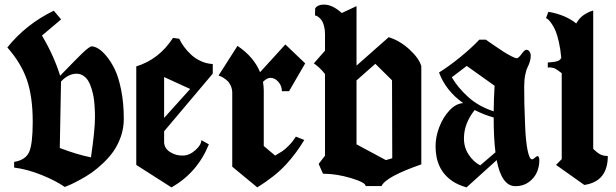

<svg xmlns="http://www.w3.org/2000/svg" viewBox="-20 -815 2700 842"><path d="M123.5 -280.8Q123.5 -391.6 97.7 -465.6Q71.8 -539.6 12.2 -606.9Q93.3 -708.5 215.8 -768.1L248 -730L164.1 -659.2Q216.8 -569.8 243.7 -482.9Q253.9 -493.2 267.3 -507.1Q280.8 -521 289.6 -530Q298.3 -539.1 309.3 -550Q320.3 -561 327.4 -568.1Q334.5 -575.2 342.5 -583Q350.6 -590.8 356.2 -595.5Q361.8 -600.1 367.2 -604.2Q372.6 -608.4 376.2 -610.1Q379.9 -611.8 382.3 -611.8Q393.6 -611.8 409.9 -602.5Q426.3 -593.3 446.3 -569.6Q466.3 -545.9 483.2 -511.5Q500 -477.1 511.5 -419.7Q522.9 -362.3 522.9 -293Q522.9 -253.9 510.5 -217.5Q498 -181.2 479.2 -153.8Q460.4 -126.5 433.8 -101.1Q407.2 -75.7 384 -59.3Q360.8 -43 333.5 -28.1Q306.2 -13.2 292 -6.8Q277.8 -0.5 264.2 4.9Q224.6 -22.5 161.9 -47.9Q99.1 -73.2 42 -80.1V-105Q92.8 -113.3 108.2 -149.2Q123.5 -185.1 123.5 -280.8ZM247.6 -457.5 242.2 -166Q318.8 -136.7 378.9 -125Q396.5 -244.6 396.5 -300.3Q396.5 -313 396.2 -323Q396 -333 394.5 -354Q393.1 -375 390.1 -391.4Q387.2 -407.7 381.1 -427.5Q375 -447.3 366.9 -460.4Q358.9 -473.6 345.7 -482.7Q332.5 -491.7 315.9 -491.7Q279.8 -491.7 247.6 -457.5Z M577.6 -91.8V-523.9Q677.2 -554.2 738.8 -648.9L766.1 -645Q774.4 -627 787.4 -609.4Q800.3 -591.8 818.4 -575Q836.4 -558.1 861.1 -546.9Q885.7 -535.6 913.1 -534.2V-492.2L699.7 -239.3V-192.9Q699.7 -165 725.6 -148.4Q751.5 -131.8 782.7 -132.8Q811 -133.3 836.9 -156.5Q862.8 -179.7 862.8 -200.2L896 -182.1Q845.7 -57.6 731.9 6.8ZM699.7 -297.9 814 -424.8 699.7 -477.1Z M938.5 -483.9 1021.5 -613.8Q1092.3 -566.4 1120.6 -498.5L1231.4 -620.1L1318.4 -537.1L1247.6 -415H1216.3Q1216.3 -438 1200.9 -455.8Q1185.5 -473.6 1166 -473.6Q1150.9 -473.6 1133.3 -456.1Q1136.7 -434.6 1136.7 -418V-174.8L1186.5 -132.8Q1207.5 -145 1218 -151.9Q1228.5 -158.7 1245.8 -175.8Q1263.2 -192.9 1277.3 -215.8L1314.5 -201.2Q1278.3 -141.1 1232.7 -91.8Q1187 -42.5 1108.4 6.8L998.5 -84V-407.2Q998.5 -423.8 992.4 -438Q986.3 -452.1 977.5 -460.2Q968.8 -468.3 959.7 -473.9Q950.7 -479.5 944.3 -481.4Z M1396.5 -53.2 1377.4 -96.2 1405.3 -132.3V-490.2Q1383.3 -518.6 1356.4 -537.1L1405.3 -592.8V-665Q1405.3 -684.1 1401.4 -699.5Q1397.5 -714.8 1392.1 -723.4Q1386.7 -731.9 1380.1 -737.5Q1373.5 -743.2 1368.9 -745.1Q1364.3 -747.1 1361.3 -747.1L1362.3 -778.8Q1374 -794.9 1399.9 -794.9Q1422.9 -794.9 1444.1 -783Q1465.3 -771 1478.5 -757.8L1543.5 -788.1V-527.3L1684.6 -651.9Q1733.9 -636.7 1775.9 -597.9Q1817.9 -559.1 1827.6 -524.9V-94.2Q1670.9 -39.6 1653.3 1H1583.5Q1583.5 -14.6 1519.5 -33.9Q1455.6 -53.2 1396.5 -53.2ZM1626 -535.2Q1566.9 -483.4 1543.5 -462.4V-182.1L1672.4 -112.8L1700.2 -121.1L1699.2 -462.9Z M2011.2 -362.8Q1934.6 -417.5 1905.3 -497.1Q1948.7 -523.9 1999.5 -565.4Q2050.3 -606.9 2082 -641.1H2110.8Q2115.2 -637.7 2123 -632.3Q2130.9 -627 2151.4 -612.8Q2171.9 -598.6 2188.7 -587.9Q2205.6 -577.1 2222.7 -568.4Q2239.7 -559.6 2246.1 -559.6Q2253.9 -559.6 2267.1 -578.1Q2280.3 -596.7 2288.6 -596.7Q2296.9 -596.7 2302.2 -588.6Q2307.6 -580.6 2307.6 -570.8Q2307.6 -557.1 2303.2 -543.5Q2298.8 -529.8 2293.2 -519Q2287.6 -508.3 2283.2 -486.1Q2278.8 -463.9 2278.8 -434.6Q2278.8 -397 2279.5 -360.4Q2280.3 -323.7 2283 -260.3Q2285.6 -196.8 2293.5 -157Q2301.3 -117.2 2313 -116.2Q2317.9 -116.2 2325.7 -123.3Q2333.5 -130.4 2336.9 -130.4Q2345.2 -130.4 2345.2 -111.8Q2345.2 -85 2334.7 -60.1Q2324.2 -35.2 2299.6 -16.8Q2274.9 1.5 2240.7 1.5Q2179.7 1.5 2158.2 -112.8L2025.9 6.8Q1987.8 -4.4 1964.4 -20.5Q1890.1 -70.3 1890.1 -173.8Q1890.1 -214.8 1906.5 -257.8Q1922.9 -300.8 1951.4 -331.1Q1980 -361.3 2011.2 -362.8ZM2061.5 -332.5Q2014.6 -272.9 2014.6 -208Q2014.6 -168 2035.6 -136.5Q2056.6 -105 2085.9 -89.8L2152.8 -147Q2145 -207.5 2145 -299.8Q2104 -311 2061.5 -332.5ZM1961.4 -476.1Q1986.3 -432.6 2031.7 -390.9Q2077.1 -349.1 2145 -326.7Q2145.5 -377 2148.9 -439L2026.9 -525.9Z M2581.5 -162.1Q2597.7 -146 2611.8 -138.4Q2626 -130.9 2645.5 -130.9Q2645.5 -19 2542.5 -3.9L2418.5 -91.8L2443.4 -117.2V-486.8V-494.1Q2439.9 -496.6 2433.8 -501.2Q2427.7 -505.9 2424.8 -507.8Q2421.9 -509.8 2416 -513.2Q2410.2 -516.6 2406.5 -517.1Q2402.8 -517.6 2395.5 -519Q2388.2 -520.5 2382.3 -518.1V-541Q2384.8 -541 2391.8 -541.7Q2398.9 -542.5 2401.6 -542.7Q2404.3 -543 2410.2 -543.7Q2416 -544.4 2418.7 -545.4Q2421.4 -546.4 2425.8 -547.6Q2430.2 -548.8 2432.4 -550.8Q2434.6 -552.7 2437.3 -555.2Q2439.9 -557.6 2441.4 -561Q2438 -599.6 2430.9 -630.9Q2423.8 -662.1 2416.3 -679.7Q2408.7 -697.3 2399.7 -710.4Q2390.6 -723.6 2385.3 -728.3Q2379.9 -732.9 2374.5 -735.8L2384.8 -763.2Q2459.5 -750.5 2507.3 -711.9Q2507.8 -713.4 2509.3 -716.3Q2510.7 -719.2 2516.6 -726.8Q2522.5 -734.4 2530 -741.5Q2537.6 -748.5 2551.3 -756.3Q2564.9 -764.2 2581.5 -769Z"/></svg>

Font: KJV1611
Style: Regular
Weight: 400
Version: Version 3.6.1